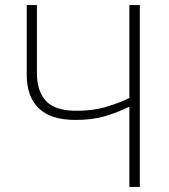

<svg xmlns="http://www.w3.org/2000/svg" viewBox="-20 -734 665 754"><path d="M529 0H488V-315Q441 -292 391.5 -277.5Q342 -263 277 -263Q180 -263 132.5 -308.5Q85 -354 85 -440V-714H125V-447Q125 -376 160.5 -337.5Q196 -299 280 -299Q342 -299 390.5 -312.5Q439 -326 488 -349V-714H529Z"/></svg>

Font: Noto Sans Disp ExtLt
Style: Regular
Weight: 200
Designer: Monotype Design Team
Foundry: Monotype Imaging Inc.
Version: Version 2.000;GOOG;noto-source:20170915:90ef993387c0